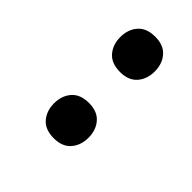

<svg xmlns="http://www.w3.org/2000/svg" viewBox="0 -958 500 500"><g transform="rotate(-45 250.0 -708.5)"><path d="M159 -645Q187 -645 205.5 -661Q224 -677 224 -708Q224 -740 205.5 -756Q187 -772 159 -772Q131 -772 112.5 -756Q94 -740 94 -708Q94 -677 112.5 -661Q131 -645 159 -645ZM403 -645Q431 -645 449.5 -661Q468 -677 468 -708Q468 -740 449.5 -756Q431 -772 403 -772Q375 -772 356.5 -756Q338 -740 338 -708Q338 -677 356.5 -661Q375 -645 403 -645Z"/></g></svg>

Font: Roboto Serif
Style: Italic
Weight: 400
Italic angle: -10°
Designer: Greg Gazdowicz
Foundry: Commercial Type
Version: Version 1.008